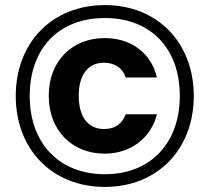

<svg xmlns="http://www.w3.org/2000/svg" viewBox="-20 -728 825 756"><path d="M393 -708C185 -708 42 -560 42 -350C42 -140 185 8 393 8C600 8 743 -140 743 -350C743 -560 600 -708 393 -708ZM97 -350C97 -537 211 -657 393 -657C574 -657 688 -537 688 -350C688 -166 574 -42 393 -42C211 -42 97 -166 97 -350ZM172 -351C172 -490 266 -578 392 -578C496 -578 575 -520 598 -423H475C463 -460 432 -481 389 -481C330 -481 290 -438 290 -351C290 -264 330 -220 389 -220C437 -220 461 -243 475 -278H598C575 -186 496 -123 392 -123C266 -123 172 -212 172 -351Z"/></svg>

Font: Malmofest SemiBold
Style: Regular
Weight: 600
Designer: Jonny Pinhorn (Poppins), Kolossal
Version: Version 1.004;Glyphs 3.1.2 (3151)